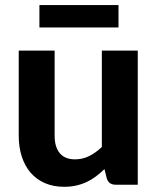

<svg xmlns="http://www.w3.org/2000/svg" viewBox="-20 -710 606 738"><path d="M509.5 -515.5V0H424.5Q398 0 390.5 -24L381.5 -60Q366 -45 349.5 -32.5Q333 -20 314.2 -11Q295.5 -2 273.8 3Q252 8 226.5 8Q184.5 8 151.8 -6.5Q119 -21 97 -47Q75 -73 63.5 -109Q52 -145 52 -188V-515.5H190V-188Q190 -145 209.8 -121.2Q229.5 -97.5 268.5 -97.5Q297.5 -97.5 323 -110.2Q348.5 -123 371.5 -145V-515.5ZM131.5 -690.5H435.5V-604.5H131.5Z"/></svg>

Font: LatoLatin Heavy
Style: Regular
Weight: 800
Designer: Lukasz Dziedzic with Adam Twardoch and Botio Nikoltchev
Foundry: tyPoland Lukasz Dziedzic
Version: Version 2.015; 2015-08-06; http://www.latofonts.com/